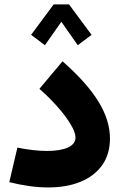

<svg xmlns="http://www.w3.org/2000/svg" viewBox="-20 -845 543 868"><path d="M222.7 -825.2H292L394 -687.5L331.5 -640.6L257.3 -746.6L183.1 -640.6L120.6 -687.5ZM477.1 -218.8Q477.1 -147.9 442.1 -98.6Q407.2 -49.3 344.5 -23.4Q281.7 2.4 197.8 2.4Q117.7 2.4 22 -21.5L58.6 -177.7Q133.8 -162.6 191.9 -162.6Q252.9 -162.6 287.1 -178.2Q321.3 -193.8 321.3 -223.6Q321.3 -246.1 300 -282Q278.8 -317.9 241.9 -360.1Q205.1 -402.3 158.2 -443.4L262.7 -567.9Q371.6 -472.2 424.3 -387Q477.1 -301.8 477.1 -218.8Z"/></svg>

Font: Estedad-FD ExtraBold
Style: Regular
Weight: 800
Designer: Amin Abedi
Version: Version 7.3